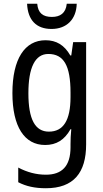

<svg xmlns="http://www.w3.org/2000/svg" viewBox="-20 -761 548 1021"><path d="M388 -741H335C330 -691 300 -671 256 -671C209 -671 182 -691 178 -741H124C128 -654 173 -607 254 -607C335 -607 386 -659 388 -741ZM222 -547C112 -547 46 -448 46 -266C46 -87 110 10 220 10C280 10 323 -17 355 -74H359C356 -48 355 -15 355 5V22C355 123 309 168 224 168C173 168 124 155 77 130V208C119 230 166 240 224 240C372 240 438 157 438 7V-537H369L359 -466H354C322 -522 279 -547 222 -547ZM237 -474C319 -474 355 -412 355 -269V-245C355 -121 317 -61 240 -61C167 -61 131 -126 131 -265C131 -401 166 -474 237 -474Z"/></svg>

Font: Noto Sans Sinhala Condensed
Style: Regular
Weight: 400
Width: 3
Designer: Jelle Bosma - Monotype Design Team
Foundry: Monotype Imaging Inc.
Version: Version 2.006